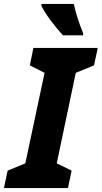

<svg xmlns="http://www.w3.org/2000/svg" viewBox="-55 -958 518 978"><path d="M266 -778H368V-790C346 -843 330 -895 321 -938H156V-928C177 -884 230 -816 266 -778ZM-35 0H291L310 -89L234 -126L331 -587L424 -625L443 -714H115L97 -625L172 -587L74 -126L-16 -89Z"/></svg>

Font: Noto Sans SemiCondensed ExtraBold
Style: Italic
Weight: 800
Width: 4
Italic angle: -12°
Designer: Monotype Design Team
Foundry: Monotype Imaging Inc.
Version: Version 2.013